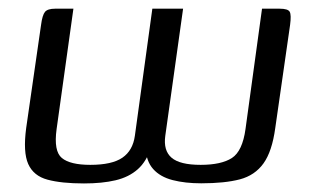

<svg xmlns="http://www.w3.org/2000/svg" viewBox="-20 -419 716 442"><path d="M173.3 3.3Q121.5 3.3 89.4 -5.4Q57.3 -14 45 -41.4Q32.8 -68.7 40.3 -124.5L74.5 -361.6Q77.5 -384.4 83.6 -391.7Q89.7 -399 107.2 -399H149L110.3 -121.8Q103.3 -71.1 122.4 -55.3Q141.5 -39.5 187.9 -39.5Q237.8 -39.5 261.8 -56Q285.8 -72.5 290.5 -106.5L330.7 -399H401.5L360.5 -106.3Q355.8 -72.5 374.9 -56Q394 -39.5 441.9 -39.5Q489.5 -39.5 513.9 -55.3Q538.2 -71.1 545.2 -122.1L583.2 -399H623.5Q643 -399 646.9 -391.9Q650.9 -384.9 647.8 -361.6L613.7 -124.5Q606.4 -70.5 586.6 -42.9Q566.8 -15.3 532.1 -6.1Q497.3 3 443.2 3Q406.1 3 377.4 -4.4Q348.7 -11.8 332.6 -29.9Q316.5 -47.9 315.2 -78.7L327.5 -79.4Q317.7 -47.8 297.3 -29.5Q276.9 -11.3 246.1 -4Q215.3 3.3 173.3 3.3Z"/></svg>

Font: Genos Thin
Style: Italic
Weight: 100
Italic angle: -8°
Designer: Robert E. Leuschke
Foundry: Robert E. Leuschke
Version: Version 1.010